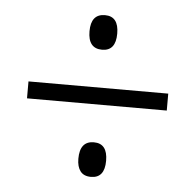

<svg xmlns="http://www.w3.org/2000/svg" viewBox="-40 -618 542 531"><g transform="rotate(5 230.5 -352.5)"><path d="M231 -481Q192 -481 192 -529Q192 -577 231 -577Q269 -577 269 -529Q269 -481 231 -481ZM36 -329V-376H424V-329ZM231 -128Q211 -128 201.5 -140.5Q192 -153 192 -175Q192 -224 231 -224Q269 -224 269 -176Q269 -128 231 -128Z"/></g></svg>

Font: Noto Sans Condensed Light
Style: Regular
Weight: 300
Width: 3
Designer: Monotype Design Team
Foundry: Monotype Imaging Inc.
Version: Version 2.013; ttfautohint (v1.8.4.7-5d5b)